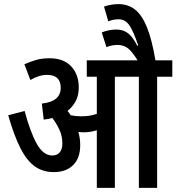

<svg xmlns="http://www.w3.org/2000/svg" viewBox="-20 -916 860 936"><path d="M371 -208Q371 -145 336.5 -111Q302 -77 242 -77Q190 -77 151 -104Q112 -131 80.5 -192Q49 -253 20 -354L100 -375Q128 -271 159.5 -214.5Q191 -158 235 -158Q258 -158 271 -173Q284 -188 284 -216Q284 -253 269.5 -284Q255 -315 235 -341Q215 -335 193 -333L184 -411Q276 -421 276 -488Q276 -551 209 -551Q171 -551 128 -526L99 -603Q129 -616 157 -624Q185 -632 222 -632Q290 -632 327 -592.5Q364 -553 364 -490Q364 -451 349 -423Q334 -395 309 -375Q318 -365 325 -354Q349 -349 377 -349Q419 -349 452 -361V-542H403V-622H820V-542H746V0H657V-542H540V0H452V-281Q436 -276 420 -273.5Q404 -271 387 -271Q376 -271 362 -273Q366 -259 368.5 -243Q371 -227 371 -208ZM655 -615Q624 -666 602.5 -681.5Q581 -697 553 -697Q541 -697 526.5 -694.5Q512 -692 499 -686L476 -758Q493 -765 512 -768.5Q531 -772 547 -772Q580 -772 603.5 -754.5Q627 -737 649 -693L654 -694Q629 -768 609 -795Q589 -822 559 -822Q532 -822 508 -812L487 -884Q505 -890 522.5 -893Q540 -896 558 -896Q603 -896 637 -870.5Q671 -845 696 -784Q721 -723 739 -615Z"/></svg>

Font: Noto Sans ExtraCondensed Medium
Style: Regular
Weight: 500
Width: 2
Designer: Monotype Design Team
Foundry: Monotype Imaging Inc.
Version: Version 2.013; ttfautohint (v1.8.4.7-5d5b)